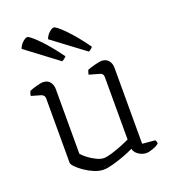

<svg xmlns="http://www.w3.org/2000/svg" viewBox="-135 -835 841 941"><g transform="rotate(-20 285.5 -364.5)"><path d="M246 5Q223 5 197.5 -5.5Q172 -16 149.5 -31.5Q127 -47 113 -61.5Q99 -76 99 -84V-420Q99 -437 81 -443L32 -457Q33 -465 35.5 -471.5Q38 -478 39 -481Q53 -487 76 -493.5Q99 -500 110 -500Q134 -500 146.5 -484.5Q159 -469 159 -446V-109Q169 -97 187.5 -83Q206 -69 227.5 -58.5Q249 -48 265 -48Q280 -48 305.5 -55.5Q331 -63 358.5 -74Q386 -85 405 -94V-420Q405 -439 387 -443L334 -458Q337 -473 341 -481Q355 -487 380.5 -493.5Q406 -500 416 -500Q439 -500 452 -485Q465 -470 465 -446V-50L531 -44Q537 -37 537 -26Q528 -16 505.5 -8Q483 0 471 0Q448 0 429 -13.5Q410 -27 407 -45Q385 -34 354 -22.5Q323 -11 293.5 -3Q264 5 246 5ZM235 -564 69 -689Q74 -706 89 -720Q104 -734 114 -734Q125 -734 166.5 -692.5Q208 -651 258 -582Q256 -578 249 -572.5Q242 -567 235 -564ZM374 -564 207 -689Q212 -706 227 -720Q242 -734 252 -734Q264 -734 305 -692.5Q346 -651 396 -582Q394 -578 388 -572.5Q382 -567 374 -564Z"/></g></svg>

Font: Texturina Thin
Style: Regular
Weight: 100
Designer: Guillermo Torres Carreño
Foundry: Omnibus-Type
Version: Version 1.002; ttfautohint (v1.8.3)